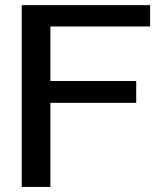

<svg xmlns="http://www.w3.org/2000/svg" viewBox="-20 -735 630 755"><path d="M65.4 0V-714.8H570.3V-630.9H178.2V-416.5H515.6V-330.6H178.2V0Z"/></svg>

Font: Pontano Sans
Style: Bold
Weight: 700
Designer: Vernon Adams
Foundry: Vernon Adams
Version: Version 2.001